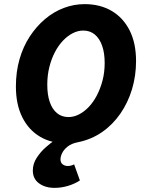

<svg xmlns="http://www.w3.org/2000/svg" viewBox="-20 -683 705 930"><path d="M244 227Q199 227 169 205Q139 183 139 143Q139 110 158 81Q177 52 201.5 30.5Q226 9 243 -2L305 12Q230 12 174.5 -20.5Q119 -53 88 -115Q57 -177 57 -264Q57 -335 74.5 -396Q92 -457 124 -506Q156 -555 198 -590.5Q240 -626 289 -644.5Q338 -663 390 -663Q465 -663 521 -630Q577 -597 608 -535.5Q639 -474 639 -387Q639 -316 619.5 -251Q600 -186 563 -132.5Q526 -79 474 -43Q422 -7 357 6Q326 12 307.5 27Q289 42 281 58.5Q273 75 273 89Q273 105 283.5 113Q294 121 308 121Q325 121 339 113L367 191Q343 207 310.5 217Q278 227 244 227ZM312 -116Q337 -116 362 -128.5Q387 -141 409.5 -164.5Q432 -188 449 -220.5Q466 -253 476.5 -292.5Q487 -332 487 -378Q487 -427 474.5 -462Q462 -497 439 -516Q416 -535 383 -535Q358 -535 333 -522.5Q308 -510 285.5 -486.5Q263 -463 246 -430.5Q229 -398 219 -358Q209 -318 209 -273Q209 -224 221 -189Q233 -154 256 -135Q279 -116 312 -116Z"/></svg>

Font: Source Sans 3 ExtraBold
Style: Italic
Weight: 800
Italic angle: -11°
Version: Version 3.052;hotconv 1.1.0;makeotfexe 2.6.0